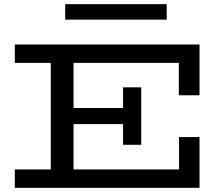

<svg xmlns="http://www.w3.org/2000/svg" viewBox="-20 -899 1074 919"><path d="M51 0V-88H837V-243H935V0ZM223 -49V-631H332V-49ZM270 -305V-382H617V-305ZM569 -206V-481H656V-206ZM836 -443V-598H51V-686H935V-443ZM778 -879V-805H292V-879Z"/></svg>

Font: BioRhyme SemiExpanded
Style: Regular
Weight: 400
Width: 6
Designer: Aoife Mooney
Foundry: Aoife Mooney Type
Version: Version 1.600;gftools[0.9.33]